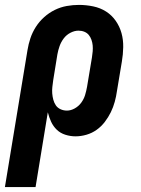

<svg xmlns="http://www.w3.org/2000/svg" viewBox="-54 -548 574 783"><path d="M-34 215 58 -343Q62 -368 70 -392Q78 -416 92 -438Q106 -460 126 -478Q146 -496 169.5 -507.5Q193 -519 218 -523.5Q243 -528 268 -528Q297 -528 326 -522Q355 -516 378.5 -501Q402 -486 418 -463Q434 -440 441.5 -413Q449 -386 448.5 -356Q448 -326 443 -297L423 -177Q420 -155 414 -133Q408 -111 398 -90.5Q388 -70 373.5 -51Q359 -32 340 -18.5Q321 -5 298.5 1.5Q276 8 254 8Q233 8 212.5 1.5Q192 -5 177.5 -19Q163 -33 154.5 -51.5Q146 -70 141 -90L91 215ZM219 -97Q235 -97 251 -106Q267 -115 277.5 -129.5Q288 -144 293 -160.5Q298 -177 301 -194L321 -314Q323 -326 324 -338.5Q325 -351 324 -362.5Q323 -374 319 -385.5Q315 -397 308 -405.5Q301 -414 290 -418.5Q279 -423 266 -423Q250 -423 233.5 -414.5Q217 -406 206 -391.5Q195 -377 189 -360Q183 -343 180 -326L163 -221Q161 -207 159.5 -193.5Q158 -180 159 -167Q160 -154 163.5 -141Q167 -128 174 -118Q181 -108 193 -102.5Q205 -97 219 -97Z"/></svg>

Font: Iosevka SS04 Extrabold
Style: Italic
Weight: 800
Italic angle: -9°
Monospace: yes
Designer: Belleve Invis
Foundry: Belleve Invis
Version: Version 19.0.0; ttfautohint (v1.8.4)